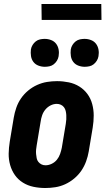

<svg xmlns="http://www.w3.org/2000/svg" viewBox="-20 -935 540 963"><path d="M207 8Q177 8 148 2Q119 -4 95 -19Q71 -34 55 -56.5Q39 -79 31 -107Q23 -135 23.5 -164.5Q24 -194 29 -225L49 -345Q53 -369 61.5 -394Q70 -419 85 -441Q100 -463 121 -480.5Q142 -498 166.5 -509Q191 -520 216 -524Q241 -528 266 -528Q296 -528 325 -522Q354 -516 378 -501Q402 -486 418.5 -463.5Q435 -441 442.5 -413Q450 -385 450 -355.5Q450 -326 445 -295L425 -175Q421 -151 412 -126Q403 -101 388 -79Q373 -57 352 -39.5Q331 -22 307 -11Q283 0 257.5 4Q232 8 207 8ZM208 -106Q224 -106 239.5 -113.5Q255 -121 265.5 -134Q276 -147 281.5 -163Q287 -179 290 -194L310 -314Q312 -325 312.5 -336Q313 -347 312.5 -357.5Q312 -368 309.5 -378.5Q307 -389 301 -397Q295 -405 285.5 -409.5Q276 -414 265 -414Q249 -414 234 -406.5Q219 -399 208 -386Q197 -373 191.5 -357Q186 -341 184 -326L164 -206Q162 -195 161 -184Q160 -173 161 -162.5Q162 -152 164 -141.5Q166 -131 172.5 -123Q179 -115 188 -110.5Q197 -106 208 -106ZM405 -600Q388 -600 372.5 -606Q357 -612 347.5 -624.5Q338 -637 335.5 -653.5Q333 -670 335 -687Q337 -699 343.5 -709.5Q350 -720 359.5 -727.5Q369 -735 381 -737.5Q393 -740 404 -740Q421 -740 436.5 -734Q452 -728 461.5 -715.5Q471 -703 474 -686.5Q477 -670 474 -653Q472 -641 465.5 -630.5Q459 -620 449.5 -612.5Q440 -605 428 -602.5Q416 -600 405 -600ZM205 -600Q188 -600 172.5 -606Q157 -612 147.5 -624.5Q138 -637 135.5 -653.5Q133 -670 135 -687Q137 -699 143.5 -709.5Q150 -720 159.5 -727.5Q169 -735 181 -737.5Q193 -740 204 -740Q221 -740 236.5 -734Q252 -728 261.5 -715.5Q271 -703 274 -686.5Q277 -670 274 -653Q272 -641 265.5 -630.5Q259 -620 249.5 -612.5Q240 -605 228 -602.5Q216 -600 205 -600ZM189 -835 188 -915H488L489 -835Z"/></svg>

Font: Iosevka Curly Heavy
Style: Italic
Weight: 900
Italic angle: -9°
Monospace: yes
Designer: Belleve Invis
Foundry: Belleve Invis
Version: Version 22.1.2; ttfautohint (v1.8.4)